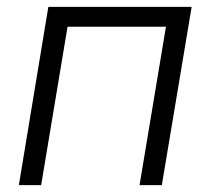

<svg xmlns="http://www.w3.org/2000/svg" viewBox="-20 -540 640 560"><path d="M35 0 121 -520H539L452 0H387L464 -462H177L100 0Z"/></svg>

Font: Iosevka SS04 Lt Ex Obl
Style: Regular
Weight: 300
Width: 7
Italic angle: -9°
Monospace: yes
Designer: Belleve Invis
Foundry: Belleve Invis
Version: Version 19.0.0; ttfautohint (v1.8.4)